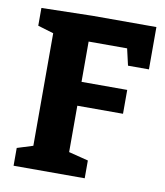

<svg xmlns="http://www.w3.org/2000/svg" viewBox="-80 -773 724 840"><g transform="rotate(10 282.0 -353.0)"><path d="M437 -592H266V-413H469V-307H266V-101L353 -79V0H37V-79L107 -101V-601L37 -622V-701L263 -706H547V-518H454Z"/></g></svg>

Font: Bitter Pro OGT
Style: Bold
Weight: 700
Designer: Sol Matas, and Bitter project Authors
Foundry: Sol Matas
Version: Version 2.110